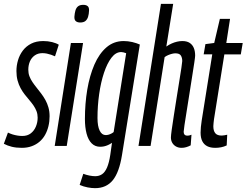

<svg xmlns="http://www.w3.org/2000/svg" viewBox="-41 -760 1284 1000"><path d="M-21 -11.2 0.4 -69.5Q11.7 -63.9 24.3 -59.9Q36.9 -56 50.2 -53.9Q63.5 -51.8 75.3 -51.8Q101.7 -51.8 119.4 -65.5Q137.1 -79.2 146.1 -101.2Q155.1 -123.1 155.1 -147.1Q155.1 -165.3 149.2 -180.9Q143.2 -196.5 133.5 -210.6Q123.8 -224.7 111.7 -238.7Q99.7 -252.7 87.8 -267.9Q75.9 -283 66.2 -300.9Q56.5 -318.8 50.5 -340.8Q44.6 -362.9 44.6 -390Q44.6 -418.6 52.7 -446.1Q60.7 -473.6 77.9 -496.5Q95.1 -519.3 121.6 -532.8Q148.1 -546.2 184.5 -546.2Q208.9 -546.2 230.4 -540.8Q252 -535.3 265.1 -527.1L245.5 -466.7Q236 -471.3 224.9 -474.9Q213.8 -478.6 202.9 -480.9Q191.9 -483.2 179.6 -483.2Q156.6 -483.2 139.8 -471.3Q123 -459.3 114.7 -439.9Q106.4 -420.5 106.4 -396.7Q106.4 -378.5 112.3 -362.8Q118.2 -347.1 128.2 -332.4Q138.1 -317.7 150 -303Q161.8 -288.3 173.7 -272.6Q185.5 -257 195.5 -239.1Q205.4 -221.2 211.3 -200.3Q217.3 -179.4 217.3 -154.3Q217.3 -127.2 211.2 -102.5Q205.2 -77.8 193.7 -57.3Q182.2 -36.9 164.9 -22Q147.6 -7.1 124.5 1.4Q101.4 10 72.9 10Q43.8 10 20.9 4.5Q-2 -1.1 -21 -11.2Z M244 0 328.3 -536.2H391.6L306.6 0ZM392.7 -734.8Q407.3 -734.8 415.4 -728.2Q423.5 -721.6 422.8 -705.1Q422.1 -686.3 417.7 -672.3Q413.2 -658.2 403.7 -650.5Q394.2 -642.8 376.7 -642.8Q362.5 -642.8 354.1 -649.6Q345.8 -656.3 346.5 -672.8Q347.9 -692 352 -705.8Q356.1 -719.7 365.8 -727.3Q375.4 -734.8 392.7 -734.8Z M373.9 203.1 392.8 145.2Q407.9 151 424.9 154.4Q441.9 157.7 454.8 157.7Q475.5 157.7 490.8 147.2Q506.1 136.7 516.7 112Q527.3 87.2 533.4 46.3L542.3 -16.2Q532.1 -9.2 521.3 -4.4Q510.6 0.4 500.6 2.4Q490.7 4.4 480.7 4.4Q454 4.4 436.3 -13.5Q418.5 -31.4 409.9 -64.1Q401.3 -96.8 401.3 -140.3Q401.3 -220.5 413.5 -293.3Q425.8 -366 450.5 -423.3Q475.3 -480.5 513.5 -513.4Q551.6 -546.2 603.1 -546.2Q614 -546.2 625.5 -544.9Q637 -543.6 648.1 -541Q659.3 -538.3 669.2 -535Q679.1 -531.7 687.3 -528.1L594.4 47.4Q579.9 137.8 546.3 178.9Q512.6 220 454.3 220Q436.6 220 415.4 216Q394.2 212 373.9 203.1ZM616.1 -482.8Q609 -485.5 602.3 -487.2Q595.7 -488.9 590.3 -488.9Q562.1 -488.9 539.5 -459.4Q516.9 -429.9 500.5 -380.5Q484.2 -331.2 475.5 -270Q466.8 -208.8 466.8 -145.5Q466.8 -102.7 478.2 -79.5Q489.6 -56.4 509.8 -56.4Q516.3 -56.4 524 -58.4Q531.7 -60.5 538.9 -64.3Q546.1 -68 550.9 -72.2Z M915.6 -73.8Q915.6 -64 920.1 -58.8Q924.7 -53.5 936.2 -53.5Q940 -53.5 944.9 -54.5Q949.7 -55.5 956.3 -58.3L952.2 -3Q940.3 3.3 928.6 6.6Q916.9 10 904.6 10Q888.4 10 875.8 3Q863.3 -4 856.2 -16.2Q849.2 -28.4 849.2 -44.1Q849.2 -53.7 853.4 -84.6Q857.6 -115.5 864.5 -158.9Q871.3 -202.2 878.7 -249.3Q886.1 -296.3 893 -338.4Q899.9 -380.4 904 -408.5Q908.2 -436.6 908.2 -442Q908.2 -459.4 900.9 -470.9Q893.6 -482.3 872 -482.3Q864.9 -482.3 854.8 -479.8Q844.7 -477.2 834.6 -472.9Q824.5 -468.7 816.4 -462.5L743.3 0H680.3L797.3 -740H861L825.3 -517.6Q838.8 -527.1 852.7 -533.3Q866.7 -539.6 881 -542.9Q895.3 -546.2 908.5 -546.2Q932.4 -546.2 946.9 -536.6Q961.5 -527 968.4 -510.2Q975.4 -493.5 975.4 -470.4Q975.4 -463.8 971 -434Q966.6 -404.3 959.7 -361.2Q952.8 -318 945.5 -270.8Q938.1 -223.6 931.2 -180.7Q924.3 -137.9 919.9 -108.9Q915.6 -79.9 915.6 -73.8Z M1142.4 -58.3 1139.7 -2.6Q1125.5 4.2 1110.4 7.1Q1095.2 10 1080 10Q1055.2 10 1038.4 1.5Q1021.5 -7.1 1012.6 -24.6Q1003.7 -42.2 1003.7 -69.4Q1003.7 -82.2 1005.3 -99.2Q1006.9 -116.1 1009.5 -132.2L1064.5 -476.9H1019.8L1028.9 -530.2L1074.7 -536.2L1104.1 -661.6H1157.1L1137.7 -536.2H1223.2L1213.1 -476.6H1127.5L1073.5 -138.7Q1072.5 -128.2 1071.3 -119.5Q1070.1 -110.7 1070.1 -103Q1070.1 -78.5 1080.3 -66.2Q1090.4 -53.9 1113.4 -53.9Q1120.2 -53.9 1127.3 -55.3Q1134.4 -56.6 1142.4 -58.3Z"/></svg>

Font: Georama ExtraCondensed Thin
Style: Italic
Weight: 100
Width: 2
Italic angle: -9°
Designer: Jean-Baptiste Levee
Foundry: Production Type
Version: Version 1.001